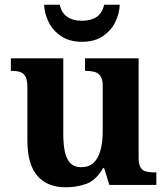

<svg xmlns="http://www.w3.org/2000/svg" viewBox="-20 -783 707 813"><path d="M258 10Q180.4 10 138.2 -38.5Q96 -87 96 -188V-412Q96 -441 89 -456.5Q82 -472 67 -477.5Q52 -483 28 -483H26V-536H248V-216Q248 -172.6 254.5 -141.3Q261 -110 277.8 -92.5Q294.6 -75 323.8 -75Q356 -75 376 -93.5Q396 -112 405.5 -146.7Q415 -181.4 415 -227V-419Q415 -447.9 405 -461.5Q395 -475 378.8 -479Q362.7 -483 342.6 -483H340V-536H567V-115.6Q567 -87 575.5 -73.5Q584 -60 599.7 -56.5Q615.4 -53 634 -53H642V0H443L421 -71H416.1Q386 -19 345.5 -4.5Q305 10 258 10ZM326.9 -606Q275 -606 239.5 -629.5Q204 -653 186 -689.5Q168 -726 167 -763H233Q241 -727 265.5 -711Q290 -695 327 -695Q364 -695 388.5 -711Q413 -727 421 -763H487Q486 -726 468 -689.5Q450 -653 415 -629.5Q380 -606 326.9 -606Z"/></svg>

Font: Noto Serif Armenian
Style: Regular
Weight: 400
Designer: Monotype Design Team
Foundry: Monotype Imaging Inc.
Version: Version 2.007